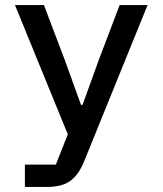

<svg xmlns="http://www.w3.org/2000/svg" viewBox="-20 -536 640 756"><path d="M451 -516H561L311 100Q291 150 258.5 175Q226 200 165 200H78V112H200L247 -7L39 -516H153L235 -300L299 -123H305L369 -300Z"/></svg>

Font: IBM Plex Mono Medium
Style: Regular
Weight: 500
Monospace: yes
Designer: Mike Abbink, Paul van der Laan, Pieter van Rosmalen
Foundry: Bold Monday
Version: Version 2.3